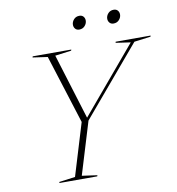

<svg xmlns="http://www.w3.org/2000/svg" viewBox="-95 -976 979 1061"><g transform="rotate(-10 395.0 -445.5)"><path d="M675.5 -697 592.5 -709 594 -715H790L788.5 -709L696 -697L370.5 -312L281 -18L366.5 -6L364.5 0H152L153.5 -6L243 -18L332 -311L210 -697L126.5 -709L128.5 -715H345L343 -709L252 -697L365.5 -329ZM408 -816Q393.5 -816 385.5 -825.5Q377.5 -835 377.5 -847.5Q377.5 -864 389.5 -877.5Q401.5 -891 421 -891Q435.5 -891 443.5 -881.8Q451.5 -872.5 451.5 -859.5Q451.5 -843 439.5 -829.5Q427.5 -816 408 -816ZM600.5 -816Q586 -816 578 -825.5Q570 -835 570 -847.5Q570 -864 582 -877.5Q594 -891 613.5 -891Q628 -891 636 -881.8Q644 -872.5 644 -859.5Q644 -843 632 -829.5Q620 -816 600.5 -816Z"/></g></svg>

Font: Newsreader Display ExtraLight
Style: Italic
Weight: 275
Italic angle: -17°
Designer: Hugues Gentile
Foundry: Production Type
Version: Version 1.002